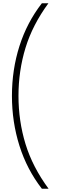

<svg xmlns="http://www.w3.org/2000/svg" viewBox="-20 -793 363 1174"><path d="M53 -207Q53 -367 99 -511.5Q145 -656 236 -773H276Q179 -641 136 -500.5Q93 -360 93 -207Q93 -53 136 87.5Q179 228 277 361H236Q145 244 99 98.5Q53 -47 53 -207Z"/></svg>

Font: Noto Sans Telugu SemiCondensed ExtraLight
Style: Regular
Weight: 200
Width: 4
Designer: Jelle Bosma - Monotype Design Team
Foundry: Monotype Imaging Inc.
Version: Version 2.005; ttfautohint (v1.8.4.7-5d5b)